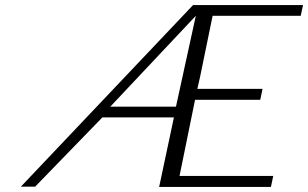

<svg xmlns="http://www.w3.org/2000/svg" viewBox="-20 -734 1210 754"><path d="M749 -672 413 -315H671ZM62 -1 738 -714H1170L1161 -672H815Q799 -595 785.5 -528.5Q772 -462 766 -433.5Q760 -405 755 -385H1011L1002 -342H746L685 -43H1053L1044 0H605L663 -273H382L118 -1Z"/></svg>

Font: Afta sans
Style: Italic
Weight: 400
Italic angle: -12°
Designer: par.qink
Foundry: Oriol Esparraguera Font
Version: Version 1.000